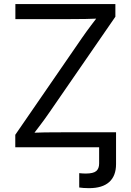

<svg xmlns="http://www.w3.org/2000/svg" viewBox="-20 -748 664 975"><path d="M382.3 204.1V131.3Q390.6 132.3 400.1 132.8Q409.7 133.3 415.5 133.3Q453.6 133.3 468.5 120.8Q483.4 108.4 483.4 82V0H569.3V85.4Q569.3 145 534.7 176.3Q500 207.5 432.1 207.5Q417.5 207.5 403.8 206.5Q390.1 205.6 382.3 204.1ZM57.6 0V-63.5L396.5 -555.7Q418.5 -587.4 442.6 -619.4Q466.8 -651.4 491.2 -683.1L501 -654.3Q457 -652.3 413.1 -651.6Q369.1 -650.9 325.2 -650.9H58.1V-727.5H565.9V-663.1L231.9 -178.7Q208.5 -144.5 183.1 -111.1Q157.7 -77.6 132.3 -44.4L122.1 -73.2Q165.5 -75.2 209 -75.7Q252.4 -76.2 295.9 -76.2H569.3V0Z"/></svg>

Font: V-Inter
Style: Regular-375
Weight: 375
Designer: Rasmus Andersson
Foundry: rsms
Version: Version 4.000;git-4146feb